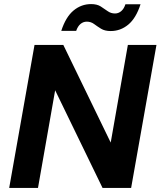

<svg xmlns="http://www.w3.org/2000/svg" viewBox="-20 -920 786 940"><path d="M25 0 149 -700H290L522 -222L606 -700H746L622 0H482L250 -478L166 0ZM280 -769Q302 -837 340 -868.5Q378 -900 426 -900Q455 -900 473 -888.5Q491 -877 507 -865.5Q523 -854 543 -854Q560 -854 573.5 -865.5Q587 -877 594 -899H668Q646 -831 608 -799.5Q570 -768 522 -768Q493 -768 474.5 -779.5Q456 -791 440.5 -802.5Q425 -814 405 -814Q388 -814 374.5 -803Q361 -792 353 -769Z"/></svg>

Font: DM Sans 12pt ExtraBold
Style: Italic
Weight: 800
Italic angle: -10°
Version: Version 4.004;gftools[0.9.30]